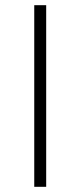

<svg xmlns="http://www.w3.org/2000/svg" viewBox="-20 -720 310 740"><path d="M112 -700H158V0H112Z"/></svg>

Font: Retni Sans Light
Style: Regular
Weight: 300
Designer: Vitaly Kuzmin
Foundry: ParaType Ltd.
Version: Version 1.00;March 2, 2019;FontCreator 11.5.0.2425 64-bit; t